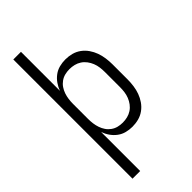

<svg xmlns="http://www.w3.org/2000/svg" viewBox="-291 -801 1082 1082"><g transform="rotate(-45 250.0 -260.0)"><path d="M66 215V-735H127V-424Q135 -447 149 -467Q163 -487 182.5 -501.5Q202 -516 225.5 -522Q249 -528 273 -528Q299 -528 323.5 -521.5Q348 -515 368.5 -500Q389 -485 403.5 -464Q418 -443 426.5 -419.5Q435 -396 438.5 -370.5Q442 -345 442 -320V-200Q442 -175 438.5 -149.5Q435 -124 426.5 -100.5Q418 -77 403.5 -56Q389 -35 368.5 -20Q348 -5 323.5 1.5Q299 8 273 8Q249 8 225.5 2Q202 -4 182.5 -18.5Q163 -33 149 -53Q135 -73 127 -96V215ZM251 -47Q270 -47 288.5 -51.5Q307 -56 323 -66.5Q339 -77 350.5 -92.5Q362 -108 369 -125.5Q376 -143 378.5 -162Q381 -181 381 -200V-320Q381 -339 378.5 -358Q376 -377 369 -394.5Q362 -412 350.5 -427.5Q339 -443 323 -453.5Q307 -464 288.5 -468.5Q270 -473 251 -473Q232 -473 214 -468.5Q196 -464 180.5 -453Q165 -442 154.5 -426.5Q144 -411 138 -393.5Q132 -376 129.5 -357.5Q127 -339 127 -320V-200Q127 -181 129.5 -162.5Q132 -144 138 -126.5Q144 -109 154.5 -93.5Q165 -78 180.5 -67Q196 -56 214 -51.5Q232 -47 251 -47Z"/></g></svg>

Font: Iosevka SS18 Light
Style: Regular
Weight: 300
Monospace: yes
Designer: Belleve Invis
Foundry: Belleve Invis
Version: Version 25.1.1; ttfautohint (v1.8.4)